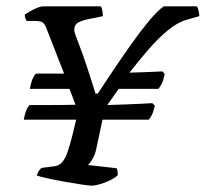

<svg xmlns="http://www.w3.org/2000/svg" viewBox="-20 -585 648 605"><path d="M269 0Q261 0 237.5 -3.5Q214 -7 186 -12Q158 -17 132.5 -22.5Q107 -28 96 -32Q98 -40 102.5 -46.5Q107 -53 111 -56L151 -61Q166 -63 175.5 -73.5Q185 -84 192 -103.5Q199 -123 207 -154L220 -208H55Q59 -230 64.5 -241Q70 -252 74 -254Q103 -254 141.5 -254Q180 -254 218 -255L199 -305H74Q79 -330 84.5 -340.5Q90 -351 94 -353H182L127 -494Q123 -506 116.5 -512.5Q110 -519 91 -519H64Q62 -522 60 -527.5Q58 -533 58 -539Q64 -543 75 -549.5Q86 -556 97.5 -560.5Q109 -565 115 -565H298Q301 -561 302.5 -552Q304 -543 304 -534L260 -525Q239 -521 226.5 -514Q214 -507 214 -490Q214 -486 217.5 -475.5Q221 -465 229.5 -443.5Q238 -422 250.5 -385Q263 -348 281 -290H288Q309 -322 336.5 -363Q364 -404 393 -445Q422 -486 449 -518.5Q476 -551 496 -565H601Q603 -561 605.5 -552Q608 -543 608 -534L569 -523Q540 -515 509.5 -490Q479 -465 449 -430.5Q419 -396 388 -356Q417 -357 446 -358Q475 -359 492 -360L499 -352Q495 -332 489.5 -321Q484 -310 479 -305H354L318 -254Q351 -255 377 -256Q403 -257 424 -258Q445 -259 460 -260L468 -252Q463 -231 458 -222Q453 -213 449 -208H303L284 -119Q280 -98 271.5 -84Q263 -70 257 -65L347 -55Q349 -53 350 -47.5Q351 -42 351 -33Q342 -24 326 -16.5Q310 -9 294.5 -4.5Q279 0 269 0Z"/></svg>

Font: Texturina 12pt
Style: Italic
Weight: 400
Italic angle: -11°
Designer: Guillermo Torres Carreño
Foundry: Omnibus-Type
Version: Version 1.002